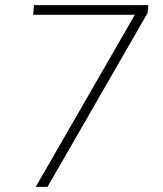

<svg xmlns="http://www.w3.org/2000/svg" viewBox="-20 -732 640 752"><path d="M561 -712 558 -681 166 0H120L508 -674H110L113 -712Z"/></svg>

Font: Muli ExtraLight
Style: Italic
Weight: 275
Italic angle: -4.541°
Designer: Vernon Adams
Foundry: Vernon Adams
Version: Version 2.001